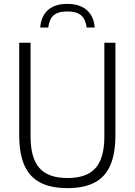

<svg xmlns="http://www.w3.org/2000/svg" viewBox="-20 -960 694 989"><path d="M327.5 9Q241.5 9 186.5 -20Q131.5 -49 105.2 -109.5Q79 -170 79 -263.5V-740H137.5V-256Q137.5 -146.5 182.8 -94.8Q228 -43 327.5 -43Q427.5 -43 472.5 -94.8Q517.5 -146.5 517.5 -256V-740H574.5V-263.5Q574.5 -170 548.5 -109.5Q522.5 -49 468 -20Q413.5 9 327.5 9ZM187 -818Q190 -857 206.8 -884.2Q223.5 -911.5 253.5 -925.8Q283.5 -940 326.5 -940Q370 -940 400.5 -925.5Q431 -911 448 -883.8Q465 -856.5 468 -818H426.5Q421 -860.5 398 -880.8Q375 -901 326.5 -901Q278.5 -901 256 -880.8Q233.5 -860.5 228.5 -818Z"/></svg>

Font: Encode Sans SemiCondensed Light
Style: Regular
Weight: 300
Width: 4
Designer: Multiple Designers
Foundry: Impallari Type
Version: Version 3.002